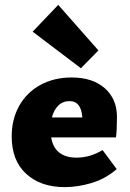

<svg xmlns="http://www.w3.org/2000/svg" viewBox="-20 -758 532 788"><path d="M401 -142 459 -64Q413 -24 356 -7Q299 10 246 10Q147 10 87.5 -44.5Q28 -99 28 -198Q28 -269 59 -324Q90 -379 146 -409.5Q202 -440 274 -440Q360 -440 410 -396Q460 -352 460 -278Q460 -223 456 -194H190Q204 -111 295 -111Q349 -111 401 -142ZM193 -276H318Q313 -343 266 -343Q238 -343 219.5 -325Q201 -307 193 -276ZM114 -628 219 -738 384 -551 312 -478Z"/></svg>

Font: Ysabeau Heavy
Style: Regular
Weight: 800
Designer: Christian Thalmann (Catharsis Fonts)
Version: Version 0.003